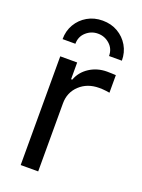

<svg xmlns="http://www.w3.org/2000/svg" viewBox="-146 -840 669 906"><g transform="rotate(20 188.0 -386.5)"><path d="M77.1 0V-545.9H162.1V-461.9H168Q183.1 -503.4 221.9 -528.6Q260.7 -553.7 309.6 -553.7Q319.3 -553.7 332.8 -553.2Q346.2 -552.7 354 -552.2V-463.9Q350.1 -464.8 334.5 -466.8Q318.8 -468.8 301.3 -468.8Q242.2 -468.8 203.6 -432.9Q165 -397 165 -341.8V0ZM208.5 -772.9Q251.5 -772.9 284.9 -753.4Q318.4 -733.9 337.9 -700.7Q357.4 -667.5 357.4 -626H293Q293 -662.1 267.6 -684.8Q242.2 -707.5 208.5 -707.5Q174.8 -707.5 149.4 -684.8Q124 -662.1 124 -626H59.6Q59.6 -667.5 79.1 -700.7Q98.6 -733.9 132.3 -753.4Q166 -772.9 208.5 -772.9Z"/></g></svg>

Font: Inter
Style: Regular
Weight: 400
Designer: Rasmus Andersson
Foundry: rsms
Version: Version 4.001;git-9221beed3